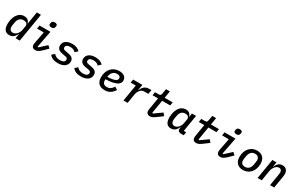

<svg xmlns="http://www.w3.org/2000/svg" viewBox="265 -2525 6671 4314"><g transform="rotate(30 3600.0 -368.5)"><path d="M367 0H474L597 -740H490L438 -423H433C414 -491 369 -528 290 -528C125 -528 48 -353 48 -188C48 -60 98 12 205 12C294 12 344 -42 383 -122H387ZM248 -75C184 -75 156 -118 156 -183C156 -198 157 -214 160 -226L172 -297C187 -381 234 -441 323 -441C395 -441 426 -405 426 -362C426 -356 425 -350 424 -343L407 -240C399 -192 377 -154 354 -129C323 -93 287 -75 248 -75Z M940 -611C991 -611 1011 -633 1018 -669C1021 -681 1022 -692 1022 -700C1022 -727 1005 -749 954 -749C903 -749 883 -727 876 -691C873 -679 872 -668 872 -660C872 -633 889 -611 940 -611ZM882 12C937 12 982 -18 1065 -101L1143 -179L1082 -234L909 -75L889 -83L973 -516H690L676 -429H850L793 -135C789 -111 786 -95 786 -78C786 -25 818 12 882 12Z M1464 12C1609 12 1704 -55 1704 -165C1704 -258 1632 -285 1558 -298L1483 -312C1446 -319 1416 -329 1416 -370C1416 -418 1456 -446 1531 -446C1606 -446 1650 -417 1670 -389L1736 -452C1697 -499 1629 -528 1537 -528C1410 -528 1311 -471 1311 -359C1311 -266 1381 -235 1458 -222L1533 -209C1570 -202 1598 -191 1598 -151C1598 -99 1551 -70 1472 -70C1403 -70 1350 -93 1313 -140L1245 -80C1286 -20 1363 12 1464 12Z M2064 12C2209 12 2304 -55 2304 -165C2304 -258 2232 -285 2158 -298L2083 -312C2046 -319 2016 -329 2016 -370C2016 -418 2056 -446 2131 -446C2206 -446 2250 -417 2270 -389L2336 -452C2297 -499 2229 -528 2137 -528C2010 -528 1911 -471 1911 -359C1911 -266 1981 -235 2058 -222L2133 -209C2170 -202 2198 -191 2198 -151C2198 -99 2151 -70 2072 -70C2003 -70 1950 -93 1913 -140L1845 -80C1886 -20 1963 12 2064 12Z M2748 -447C2811 -447 2834 -420 2834 -381C2834 -338 2807 -286 2583 -278L2585 -289C2602 -396 2660 -447 2748 -447ZM2679 12C2796 12 2867 -45 2922 -132L2852 -177C2797 -100 2757 -74 2691 -74C2599 -74 2574 -126 2574 -191C2574 -200 2574 -206 2575 -211C2891 -222 2940 -310 2940 -388C2940 -480 2861 -528 2758 -528C2586 -528 2466 -397 2466 -209C2466 -64 2538 12 2679 12Z M3272 0 3315 -258C3323 -306 3353 -344 3366 -360C3394 -395 3428 -409 3485 -409H3575L3593 -516H3533C3433 -516 3378 -459 3339 -370H3333L3358 -516H3118L3103 -429H3236L3165 0Z M3855 12C3908 12 3953 -16 4042 -84L4133 -152L4080 -216L3884 -77L3864 -87L3921 -429H4130L4144 -516H3936L3966 -698H3866L3844 -568C3837 -529 3821 -516 3782 -516H3686L3672 -429H3814L3765 -133C3762 -114 3759 -97 3759 -85C3759 -25 3791 12 3855 12Z M4399 12C4487 12 4535 -42 4574 -122H4578L4574 -96C4573 -88 4572 -81 4572 -74C4572 -35 4594 0 4663 0H4728L4743 -86H4680L4751 -516H4644L4629 -423H4624C4605 -491 4560 -528 4484 -528C4321 -528 4248 -353 4248 -188C4248 -60 4296 12 4399 12ZM4442 -75C4382 -75 4356 -118 4356 -183C4356 -198 4357 -214 4360 -226L4372 -297C4387 -381 4430 -441 4517 -441C4588 -441 4617 -404 4617 -363C4617 -356 4616 -350 4615 -343L4598 -240C4590 -192 4567 -154 4546 -129C4516 -93 4481 -75 4442 -75Z M5055 12C5108 12 5153 -16 5242 -84L5333 -152L5280 -216L5084 -77L5064 -87L5121 -429H5330L5344 -516H5136L5166 -698H5066L5044 -568C5037 -529 5021 -516 4982 -516H4886L4872 -429H5014L4965 -133C4962 -114 4959 -97 4959 -85C4959 -25 4991 12 5055 12Z M5740 -611C5791 -611 5811 -633 5818 -669C5821 -681 5822 -692 5822 -700C5822 -727 5805 -749 5754 -749C5703 -749 5683 -727 5676 -691C5673 -679 5672 -668 5672 -660C5672 -633 5689 -611 5740 -611ZM5682 12C5737 12 5782 -18 5865 -101L5943 -179L5882 -234L5709 -75L5689 -83L5773 -516H5490L5476 -429H5650L5593 -135C5589 -111 5586 -95 5586 -78C5586 -25 5618 12 5682 12Z M6265 12C6426 12 6545 -112 6545 -308C6545 -440 6470 -528 6335 -528C6174 -528 6055 -404 6055 -208C6055 -76 6130 12 6265 12ZM6272 -73C6204 -73 6162 -109 6162 -185C6162 -197 6164 -213 6167 -232L6178 -298C6193 -389 6244 -443 6328 -443C6396 -443 6438 -407 6438 -331C6438 -319 6436 -303 6433 -284L6422 -218C6407 -127 6356 -73 6272 -73Z M6752 0 6798 -276C6807 -331 6839 -373 6852 -389C6879 -421 6909 -441 6949 -441C7002 -441 7024 -405 7024 -358C7024 -341 7021 -319 7018 -300L6968 0H7075L7124 -296C7131 -331 7132 -355 7132 -379C7132 -467 7084 -528 6992 -528C6908 -528 6861 -477 6822 -394H6817L6838 -516H6731L6645 0Z"/></g></svg>

Font: IBM Mono Medium
Style: Italic
Weight: 500
Italic angle: -9°
Monospace: yes
Designer: Mike Abbink, Paul van der Laan, Pieter van Rosmalen
Foundry: Bold Monday
Version: Version 2.3